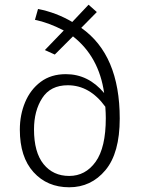

<svg xmlns="http://www.w3.org/2000/svg" viewBox="-20 -782 596 813"><path d="M273 11Q180 11 122 -53Q64 -117 64 -233Q64 -296 86.5 -349.5Q109 -403 152.5 -435.5Q196 -468 259 -468Q354 -468 421 -388Q399 -542 289 -628L212 -551L170 -570L250 -653Q184 -687 128 -698L141 -744Q218 -729 286 -689L355 -762L390 -731L324 -664Q487 -550 487 -280Q487 -134 426.5 -61.5Q366 11 273 11ZM273 -37Q342 -37 385 -97Q428 -157 428 -282Q428 -302 426 -330Q360 -421 267 -421Q194 -421 159 -367Q124 -313 124 -234Q124 -137 164.5 -87Q205 -37 273 -37Z"/></svg>

Font: Trujillo Light
Style: Regular
Weight: 300
Designer: Fira Sans original fonts by bBox Type GmbH, Carrois Corporate GbR, & Edenspiekermann AG / Changes by Cristiano Sobral
Foundry: Fira Sans original fonts by bBox Type GmbH, Carrois Corporate GbR, & Edenspiekermann AG / Changes by Cristiano Sobral
Version: Version 4.301;July 28, 2020;FontCreator 13.0.0.2655 64-bit